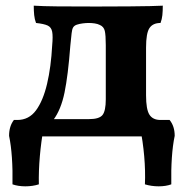

<svg xmlns="http://www.w3.org/2000/svg" viewBox="-20 -481 655 677"><path d="M42 0V-58H124L134 -61H294Q330 -61 341.5 -75.5Q353 -90 353 -131V-322Q353 -357 349.5 -372Q346 -387 332 -393Q324 -397 313.5 -398.5Q303 -400 293 -400Q283 -400 271.5 -398.5Q260 -397 251 -394Q242 -391 238 -384.5Q234 -378 232.5 -363.5Q231 -349 228 -320Q220 -215 207.5 -154.5Q195 -94 168 -58H41Q82 -58 107 -92Q132 -126 146 -185.5Q160 -245 164 -321Q167 -353 164 -369Q161 -385 148 -391Q135 -397 107 -400Q102 -413 100.5 -428Q99 -443 99 -461Q130 -459 182.5 -458.5Q235 -458 320 -458Q391 -458 436.5 -458.5Q482 -459 509.5 -459.5Q537 -460 554 -461Q554 -442 552.5 -427.5Q551 -413 546 -400Q519 -400 507 -382Q495 -364 495 -313V-145Q495 -95 507 -76.5Q519 -58 546 -58V0ZM491 169Q493 122 488.5 70Q484 18 474 -31V-58H578Q596 -36 596 -2Q589 31 586 75Q583 119 584 169Q565 176 539.5 176Q514 176 491 169ZM117 169Q95 176 69.5 176Q44 176 24 169Q25 119 22 75Q19 31 12 -2Q12 -36 29 -58H134V-31Q125 18 120.5 70Q116 122 117 169Z"/></svg>

Font: Vollkorn
Style: Bold
Weight: 700
Designer: Friedrich Althausen
Foundry: Friedrich Althausen
Version: Version 5.000